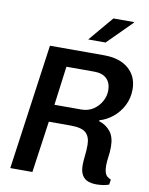

<svg xmlns="http://www.w3.org/2000/svg" viewBox="-96 -959 800 1034"><g transform="rotate(10 303.5 -442.0)"><path d="M503 6Q478 6 457.5 -1.5Q437 -9 425 -29Q413 -49 413 -84Q413 -107 416.5 -135Q420 -163 420 -195Q420 -238 397 -260Q374 -282 313 -282H193L153 0H32L128 -686H424Q510 -686 558.5 -644Q607 -602 607 -531Q607 -483 586.5 -443Q566 -403 532.5 -375.5Q499 -348 460 -337L459 -332Q498 -320 522 -290Q546 -260 546 -207Q546 -179 542 -152Q538 -125 538 -103Q538 -80 542.5 -66Q547 -52 555.5 -45Q564 -38 576 -33L572 -5Q557 1 538.5 3.5Q520 6 503 6ZM207 -377H354Q391 -377 419 -395.5Q447 -414 463 -443Q479 -472 479 -503Q479 -544 455.5 -567Q432 -590 387 -590H235ZM325 -755 439 -890H552V-887L420 -755Z"/></g></svg>

Font: Chivo Mono Medium
Style: Italic
Weight: 500
Italic angle: -8.05°
Monospace: yes
Designer: Hector Gatti
Foundry: Omnibus-Type
Version: Version 1.008